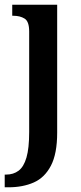

<svg xmlns="http://www.w3.org/2000/svg" viewBox="-32 -556 345 816"><path d="M-12 240V186H-6Q25 186 47 169.5Q69 153 80.5 113.5Q92 74 92 5V-422Q92 -465 72.5 -477Q53 -489 25 -489H20V-536H211V8Q211 97 184.5 148Q158 199 111.5 219.5Q65 240 4 240Z"/></svg>

Font: Noto Serif Hebrew Condensed SemiBold
Style: Regular
Weight: 600
Width: 3
Designer: Monotype Design Team
Foundry: Monotype Imaging Inc.
Version: Version 2.004; ttfautohint (v1.8.4.7-5d5b)